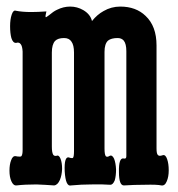

<svg xmlns="http://www.w3.org/2000/svg" viewBox="-20 -563 540 584"><path d="M48.8 -406.2V-107.4Q48.8 -91.8 44.9 -87.9Q43 -85.9 34.2 -86.9L28.3 -87.9Q18.6 -89.8 13.7 -75.2Q8.8 -62.5 8.8 -43.9Q8.8 -24.4 14.6 -11.7Q20.5 2 30.3 1Q55.7 -2 90.8 -2Q117.2 -1 144.5 1Q155.3 0 162.1 -15.6Q168 -29.3 168.9 -48.8Q168.9 -68.4 164.1 -80.1Q159.2 -92.8 151.4 -88.9Q144.5 -87.9 141.6 -92.8Q137.7 -99.6 137.7 -117.2V-403.3Q137.7 -427.7 147.5 -438.5Q156.2 -447.3 174.8 -447.3Q190.4 -447.3 197.3 -436.5Q205.1 -425.8 205.1 -403.3V-103.5Q205.1 -86.9 202.1 -83Q200.2 -81.1 192.4 -83L190.4 -84Q174.8 -88.9 176.8 -42Q179.7 5.9 196.3 1Q227.5 -2 257.8 -2Q290 -2.9 314.5 -1Q323.2 0 329.1 -14.6Q333 -28.3 333 -47.9Q332 -67.4 327.1 -80.1Q321.3 -92.8 313.5 -88.9Q305.7 -84 301.8 -87.9Q297.9 -92.8 297.9 -111.3V-405.3Q297.9 -429.7 308.6 -439.5Q318.4 -447.3 337.9 -447.3Q349.6 -447.3 356.4 -439.5Q364.3 -429.7 364.3 -407.2V-88.9Q364.3 -82 361.3 -81.1Q359.4 -80.1 355.5 -81.1Q340.8 -83 341.8 -40Q341.8 2 357.4 1Q387.7 -1 420.9 -1Q458 -2 470.7 1Q481.4 2.9 487.3 -11.7Q493.2 -25.4 493.2 -44.9Q493.2 -65.4 488.3 -79.1Q483.4 -93.8 474.6 -90.8Q463.9 -86.9 460 -91.8Q456.1 -95.7 456.1 -111.3V-424.8Q456.1 -483.4 422.9 -514.6Q393.6 -543 345.7 -543Q318.4 -543 294.9 -529.3Q275.4 -518.6 259.8 -499Q254.9 -519.5 233.4 -532.2Q214.8 -543 193.4 -543Q172.9 -543 153.3 -533.2Q142.6 -528.3 128.9 -516.6Q120.1 -509.8 119.1 -510.7Q117.2 -512.7 121.1 -528.3Q93.8 -526.4 75.2 -526.4Q47.9 -526.4 28.3 -530.3Q20.5 -533.2 15.6 -518.6Q10.7 -503.9 10.7 -483.4Q10.7 -461.9 14.6 -447.3Q19.5 -431.6 29.3 -432.6Q38.1 -435.5 43 -428.7Q47.9 -422.9 48.8 -406.2Z"/></svg>

Font: GungsuhChe
Style: Regular
Weight: 400
Monospace: yes
Version: Version 2.21